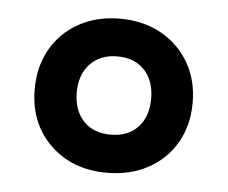

<svg xmlns="http://www.w3.org/2000/svg" viewBox="-35 -764 470 396"><g transform="rotate(5 200.0 -566.5)"><path d="M199 -407Q127 -407 81.5 -451.5Q36 -496 36 -566Q36 -613 56.5 -649Q77 -685 114 -705.5Q151 -726 199 -726Q247 -726 284 -705.5Q321 -685 342 -649Q363 -613 363 -566Q363 -519 342 -483Q321 -447 284 -427Q247 -407 199 -407ZM200 -486Q236 -486 256.5 -508Q277 -530 277 -567Q277 -604 256.5 -626Q236 -648 200 -648Q165 -648 144 -626Q123 -604 123 -567Q123 -530 143.5 -508Q164 -486 200 -486Z"/></g></svg>

Font: Noto Serif Hebrew ExtraBold
Style: Regular
Weight: 800
Version: Version 2.003